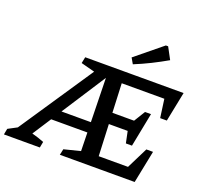

<svg xmlns="http://www.w3.org/2000/svg" viewBox="-189 -1095 1341 1271"><g transform="rotate(20 482.0 -460.0)"><path d="M-10 -10 422 -654H577L605 -10H482L469 -605H484L99 -10ZM-37 0 -29 -42 54 -86Q100 -80 141.5 -69Q183 -58 224 -42L216 0ZM181 -201 197 -273H520V-201ZM542 -302V-380H796L780 -302ZM742 -220 717 -340 790 -459H832L785 -220ZM883 -229H930L884 0H357L366 -42L513 -79H866L785 -32ZM987 -664 945 -455H898L873 -637L939 -585H418L285 -620L294 -664ZM606 -728 583 -768 769 -920H785L829 -838Q775 -807 720 -779.5Q665 -752 606 -728Z"/></g></svg>

Font: Piazzolla Thin
Style: Bold Italic
Weight: 700
Italic angle: -11.3°
Version: Version 2.005